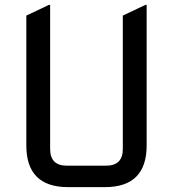

<svg xmlns="http://www.w3.org/2000/svg" viewBox="-20 -767 709 787"><path d="M258.8 0Q87.9 0 87.9 -170.9V-703.1L180.7 -747.1H185.5V-156.2Q185.5 -87.9 253.9 -87.9H415Q483.4 -87.9 483.4 -156.2V-703.1L576.2 -747.1H581.1V-170.9Q581.1 0 410.2 0Z"/></svg>

Font: Nova Square
Style: Book
Weight: 400
Designer: Wojciech Kalinowski "wmk69" (wmk69@o2.pl)
Foundry: Wojciech Kalinowski "wmk69" (wmk69@o2.pl)
Version: Version 3.1.0; 2021-05-23